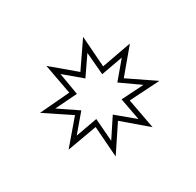

<svg xmlns="http://www.w3.org/2000/svg" viewBox="-90 -816 567 556"><g transform="rotate(30 193.5 -538.5)"><path d="M280 -505 326 -412 233 -457 198 -361 164 -457 73 -412 117 -505 21 -539 115 -573 71 -665 164 -620 198 -716 233 -620 326 -665 280 -573 376 -539ZM258 -564 292 -632 223 -600 198 -669 173 -599 105 -631 137 -564 68 -539 138 -513 105 -445 173 -478 198 -408 223 -478 292 -445 258 -513 329 -539Z"/></g></svg>

Font: Ponomar Unicode TT
Style: Regular
Weight: 400
Designer: Vladislav V. Dorosh, Yuri A.W. Shardt, Nikita Simmons, Aleksandr Andreev
Foundry: Ponomar Project
Version: 1.1